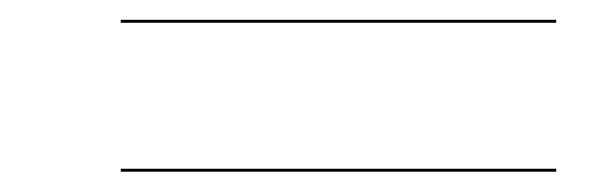

<svg xmlns="http://www.w3.org/2000/svg" viewBox="-20 -482 600 194"><path d="M102 -459V-462H542V-459ZM102 -308.5V-311.5H542V-308.5Z"/></svg>

Font: Bodoni Moda 72pt SemiBold
Style: Italic
Weight: 600
Italic angle: -13°
Designer: Owen Earl
Foundry: indestructible type
Version: Version 2.004